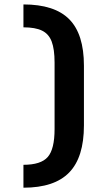

<svg xmlns="http://www.w3.org/2000/svg" viewBox="-20 -790 502 888"><path d="M88.4 78.1V-27.8Q169.4 -27.8 200.9 -64Q232.4 -100.1 232.4 -192.9V-500.5Q232.4 -562.5 219 -597.9Q205.6 -633.3 174.3 -648.4Q143.1 -663.6 88.4 -663.6V-769.5Q232.4 -769.5 300.3 -700.9Q368.2 -632.3 368.2 -486.3V-210Q368.2 -62.5 300 7.8Q231.9 78.1 88.4 78.1Z"/></svg>

Font: Monda
Style: Bold
Weight: 700
Designer: Vernon Adams
Foundry: Vernon Adams
Version: Version 2.100; ttfautohint (v1.8.3)